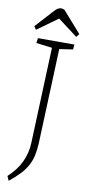

<svg xmlns="http://www.w3.org/2000/svg" viewBox="-120 -955 551 1220"><g transform="rotate(10 156.0 -344.5)"><path d="M156 -656 53 -669 58 -701H293L290 -669L203 -656L179 -45Q177 0 169 35.5Q161 71 144.5 101.5Q128 132 100.5 161.5Q73 191 32 224L19 195Q46 170 66.5 143.5Q87 117 101 88Q115 59 123 27Q131 -5 132 -41ZM312 -772 296 -751 169 -847 36 -751 22 -772 124 -884Q136 -898 147 -905.5Q158 -913 171 -913Q176 -913 181.5 -911.5Q187 -910 192 -908Z"/></g></svg>

Font: Literata ExtraLight
Style: Italic
Weight: 250
Italic angle: -2°
Designer: Latin by Veronika Burian and Jose Scaglione. Greek by Irene Vlachou. Cyrillic by Vera Evstafieva
Foundry: TypeTogether
Version: Version 3.002